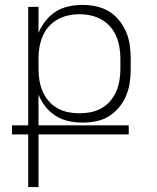

<svg xmlns="http://www.w3.org/2000/svg" viewBox="-20 -548 640 783"><path d="M95 215V0H29V-37H95V-520H137V-414Q148 -440 166 -463Q184 -486 208 -501Q232 -516 260 -522Q288 -528 317 -528Q345 -528 372.5 -522Q400 -516 423.5 -502Q447 -488 465 -466Q483 -444 494 -418.5Q505 -393 509 -365.5Q513 -338 513 -310V-266Q513 -238 509 -210.5Q505 -183 494 -157Q483 -131 465 -109.5Q447 -88 423.5 -73.5Q400 -59 372.5 -53.5Q345 -48 317 -48Q288 -48 260 -54Q232 -60 208 -75Q184 -90 166 -112.5Q148 -135 137 -162V-37H505V0H137V215ZM304 -86Q327 -86 350 -90.5Q373 -95 393.5 -106.5Q414 -118 429.5 -136Q445 -154 454 -175Q463 -196 467 -219Q471 -242 471 -266V-310Q471 -333 467 -356Q463 -379 454 -400.5Q445 -422 429.5 -439.5Q414 -457 393.5 -468.5Q373 -480 350 -485Q327 -490 304 -490Q281 -490 258 -485Q235 -480 214.5 -468.5Q194 -457 178.5 -439.5Q163 -422 154 -400.5Q145 -379 141 -356Q137 -333 137 -310V-266Q137 -242 141 -219Q145 -196 154 -175Q163 -154 178.5 -136Q194 -118 214.5 -106.5Q235 -95 258 -90.5Q281 -86 304 -86Z"/></svg>

Font: Iosevka Extralight Extended
Style: Regular
Weight: 200
Width: 7
Monospace: yes
Designer: Belleve Invis
Foundry: Belleve Invis
Version: Version 32.5.0; ttfautohint (v1.8.4)